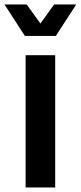

<svg xmlns="http://www.w3.org/2000/svg" viewBox="-20 -811 360 856"><path d="M90.8 -650.9 0 -791H99.1L160.2 -706.1L221.2 -791H319.8L229 -650.9ZM94.2 -564.9H226.1V24.9H94.2Z"/></svg>

Font: BIZ UDPGothic
Style: Bold
Weight: 700
Designer: TypeBank Co., Ltd.
Foundry: Morisawa Inc.
Version: Version 1.051